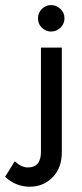

<svg xmlns="http://www.w3.org/2000/svg" viewBox="-99 -567 317 740"><path d="M58.8 -383.5H139.2V20.6Q139.2 80.4 103.6 116.5Q68 152.6 15.5 152.6Q-38.1 152.6 -79.4 114.4L-42.3 54.6Q-16.5 78.4 8.2 78.4Q58.8 78.4 58.8 18.6ZM47.4 -496.9Q47.4 -517.5 62.4 -532.5Q77.3 -547.4 97.9 -547.4Q118.6 -547.4 134 -532.5Q149.5 -517.5 149.5 -496.9Q149.5 -475.3 134 -460.3Q118.6 -445.4 97.9 -445.4Q77.3 -445.4 61.9 -460.8Q47.4 -474.2 47.4 -496.9Z"/></svg>

Font: NATS
Style: Regular
Weight: 400
Designer: Purushoth Kumar Guthula
Foundry: Silicon Andhra, USA.
Version: Version 1.0.4; ttfautohint (v1.2.25-373a) -l 7 -r 28 -G 50 -